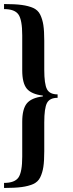

<svg xmlns="http://www.w3.org/2000/svg" viewBox="-27 -807 359 950"><path d="M258 -340V-323Q219 -323 205.5 -297.5Q192 -272 192 -201V-59Q192 -10 187.5 19Q183 48 172 70.5Q161 93 137.5 103.5Q114 114 80.5 118.5Q47 123 -7 123V98Q46 98 64.5 71Q83 44 83 -32V-204Q83 -267 105.5 -295Q128 -323 185 -330V-334Q128 -341 105.5 -368.5Q83 -396 83 -459V-632Q83 -708 64.5 -735Q46 -762 -7 -762V-787Q47 -787 80.5 -782.5Q114 -778 137.5 -767.5Q161 -757 172 -734.5Q183 -712 187.5 -683Q192 -654 192 -605V-462Q192 -391 205.5 -365.5Q219 -340 258 -340Z"/></svg>

Font: Libre Bodoni
Style: Regular
Weight: 400
Designer: Pablo Impallari, Rodrigo Fuenzalida
Foundry: Pablo Impallari, Rodrigo Fuenzalida
Version: Version 1.001